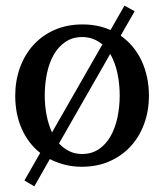

<svg xmlns="http://www.w3.org/2000/svg" viewBox="-20 -581 584 683"><path d="M405.8 -241.2Q405.8 -283.2 397.5 -321.5Q389.2 -359.9 372.1 -389.2L189.9 -70.8Q205.6 -53.7 225.8 -43.5Q246.1 -33.2 272 -33.2Q306.2 -33.2 331.5 -50.3Q356.9 -67.4 373.3 -96.2Q389.6 -125 397.7 -162.6Q405.8 -200.2 405.8 -241.2ZM344.2 -422.9Q330.1 -435.1 312 -442.1Q293.9 -449.2 272.9 -449.2Q238.3 -449.2 212.9 -432.1Q187.5 -415 171.1 -386.2Q154.8 -357.4 147 -319.8Q139.2 -282.2 139.2 -241.2Q139.2 -204.6 145.8 -171.1Q152.3 -137.7 165 -109.9ZM509.8 -240.2Q509.8 -187 492.9 -140.9Q476.1 -94.7 445.1 -60.8Q414.1 -26.9 369.9 -7.3Q325.7 12.2 271 12.2Q238.8 12.2 210.4 4.9Q182.1 -2.4 157.2 -15.1L102.1 82L66.9 61L123 -37.1Q80.1 -70.8 57.1 -123.3Q34.2 -175.8 34.2 -240.2Q34.2 -293.5 50.8 -339.8Q67.4 -386.2 98.6 -420.7Q129.9 -455.1 174.1 -474.6Q218.3 -494.1 273.9 -494.1Q301.8 -494.1 326.4 -489Q351.1 -483.9 373 -474.1L422.9 -561L459 -541L409.2 -454.1Q433.6 -437 452.4 -414.3Q471.2 -391.6 483.9 -364.3Q496.6 -336.9 503.2 -305.7Q509.8 -274.4 509.8 -240.2Z"/></svg>

Font: Charis SIL Viet
Style: Regular
Weight: 400
Foundry: SIL International
Version: Version 5.000